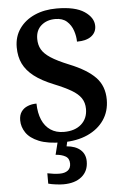

<svg xmlns="http://www.w3.org/2000/svg" viewBox="-63 -769 695 1053"><g transform="rotate(-5 285.0 -242.0)"><path d="M258 10Q177 10 128.5 -10Q80 -30 58.5 -62Q37 -94 37 -130Q37 -159 50 -177.5Q63 -196 85.5 -205Q108 -214 134 -214Q135 -162 151 -124.5Q167 -87 197.5 -66.5Q228 -46 271 -46Q332 -46 367 -77.5Q402 -109 402 -161Q402 -196 385 -221Q368 -246 332 -267Q296 -288 239 -311Q172 -338 131.5 -369.5Q91 -401 72 -440Q53 -479 53 -531Q53 -590 84 -633.5Q115 -677 168 -700.5Q221 -724 289 -724Q391 -724 441.5 -690Q492 -656 492 -610Q492 -575 464.5 -554Q437 -533 385 -533Q385 -562 374.5 -593.5Q364 -625 340.5 -646Q317 -667 277 -667Q230 -667 199.5 -640.5Q169 -614 169 -567Q169 -534 183 -509Q197 -484 232 -461Q267 -438 331 -412Q428 -373 474 -325Q520 -277 520 -202Q520 -138 487.5 -90.5Q455 -43 396.5 -16.5Q338 10 258 10ZM243 240Q227 240 202.5 237Q178 234 160 229V172Q198 180 228 180Q256 180 272.5 167.5Q289 155 289 130Q289 101 267.5 89Q246 77 214 75L235 -9H288L278 34Q327 38 354 62Q381 86 381 126Q381 179 344 209.5Q307 240 243 240Z"/></g></svg>

Font: Noto Serif Vithkuqi SemiBold
Style: Regular
Weight: 600
Version: Version 1.005